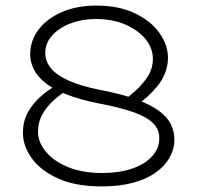

<svg xmlns="http://www.w3.org/2000/svg" viewBox="-20 -654 706 687"><path d="M344 13Q250 13 187.5 -15.5Q125 -44 93.5 -88Q62 -132 62 -179Q62 -218 78.5 -249.5Q95 -281 122 -305.5Q149 -330 179 -347L231 -337Q200 -320 174 -297Q148 -274 132 -245.5Q116 -217 116 -182Q116 -146 143.5 -112Q171 -78 222.5 -56.5Q274 -35 346 -35Q406 -35 452 -50.5Q498 -66 524 -94.5Q550 -123 550 -159Q550 -183 538 -201Q526 -219 500.5 -233.5Q475 -248 433 -260.5Q391 -273 333 -284Q264 -298 217 -316.5Q170 -335 141.5 -358Q113 -381 100.5 -407Q88 -433 88 -459Q88 -508 117.5 -547.5Q147 -587 200.5 -610.5Q254 -634 325 -634Q405 -634 462.5 -606.5Q520 -579 550.5 -536Q581 -493 581 -447Q581 -419 571 -393.5Q561 -368 544.5 -347.5Q528 -327 509 -309.5Q490 -292 472 -280L416 -289Q440 -307 465.5 -330Q491 -353 509 -381Q527 -409 527 -444Q527 -481 501.5 -513Q476 -545 430 -565.5Q384 -586 322 -586Q274 -586 233 -570.5Q192 -555 167 -527.5Q142 -500 142 -465Q142 -434 163 -409Q184 -384 227 -365Q270 -346 335 -333Q414 -318 466 -299Q518 -280 548.5 -257.5Q579 -235 591.5 -209Q604 -183 604 -154Q604 -121 587 -90.5Q570 -60 537 -36.5Q504 -13 455.5 0Q407 13 344 13Z"/></svg>

Font: BioRhyme Light
Style: Regular
Weight: 300
Designer: Aoife Mooney
Foundry: Aoife Mooney Type
Version: Version 1.600;gftools[0.9.33]